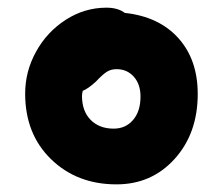

<svg xmlns="http://www.w3.org/2000/svg" viewBox="-20 -733 584 503"><path d="M285.2 -250Q181.6 -250 113.8 -315.9Q45.9 -381.8 45.9 -487.8Q45.9 -545.9 74.5 -597.7Q103 -649.4 152.3 -681.2Q201.7 -712.9 258.8 -712.9Q288.6 -712.9 307.1 -699.2Q396.5 -689.5 447.3 -633.1Q498 -576.7 498 -486.8Q498 -383.8 437.7 -316.9Q377.4 -250 285.2 -250ZM194.8 -481.9Q194.8 -441.9 217.5 -418.9Q240.2 -396 277.8 -396Q309.1 -396 328.6 -418.7Q348.1 -441.4 348.1 -480Q348.1 -512.2 330.6 -532Q313 -551.8 285.2 -551.8Q270.5 -551.8 259.5 -544.7Q248.5 -537.6 231 -519Q210 -500 196.8 -495.1Q194.8 -487.3 194.8 -481.9Z"/></svg>

Font: Shantell Sans Irregular
Style: Bold
Weight: 700
Designer: Stephen Nixon, Anya Danilova, Shantell Martin
Foundry: Arrow Type
Version: Version 1.006;[9816181b4]